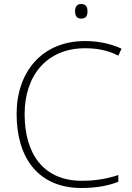

<svg xmlns="http://www.w3.org/2000/svg" viewBox="-20 -929 658 959"><path d="M385 -909C363 -909 355 -893 355 -873C355 -851 363 -836 385 -836C410 -836 417 -851 417 -873C417 -893 410 -909 385 -909ZM405 -688C461 -688 517 -679 571 -651L587 -686C532 -711 471 -724 405 -724C189 -724 63 -569 63 -360C63 -138 173 10 387 10C466 10 525 -3 571 -21V-55C521 -38 463 -26 389 -26C199 -26 103 -158 103 -359C103 -551 213 -688 405 -688Z"/></svg>

Font: Noto Sans Georgian ExtraLight
Style: Regular
Weight: 200
Designer: Monotype Design Team, Akaki Razmadze
Foundry: Google LLC
Version: Version 2.005